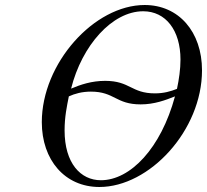

<svg xmlns="http://www.w3.org/2000/svg" viewBox="-20 -725 827 767"><path d="M147 -237C147 -86 239 22 377 22C577 22 787 -204 787 -444C787 -598 694 -705 558 -705C356 -705 147 -472 147 -237ZM238 -204C238 -258 247 -300 255 -340C279 -351 308 -359 343 -359C438 -359 442 -308 542 -308C597 -308 641 -325 679 -340C623 -133 501 -5 383 -5C302 -5 238 -73 238 -204ZM264 -371C307 -543 428 -680 552 -680C642 -680 701 -604 701 -487C701 -448 695 -408 687 -370C662 -360 634 -352 599 -352C504 -352 500 -402 400 -402C346 -402 302 -387 264 -371Z"/></svg>

Font: CMU Serif
Style: Italic
Weight: 500
Italic angle: -14.04°
Version: Version 0.7.0